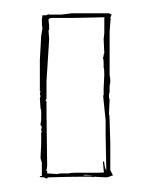

<svg xmlns="http://www.w3.org/2000/svg" viewBox="-20 -731 225 289"><path d="M51 -462 46 -464Q41 -464 40 -465V-466H43V-486L41 -493L42 -515V-531Q42 -532 43 -533Q42 -534 42 -536L43 -540Q41 -542 41 -544L42 -550V-563Q42 -566 41 -568L40 -583L41 -586L40 -590L41 -594H40V-641L42 -677L44 -689Q43 -690 43 -702L44 -708H49Q50 -708 51.5 -709Q53 -710 54 -709H72L88 -711H144L148 -709L146 -704Q146 -703 147 -702Q146 -701 146 -697L145 -683V-619Q145 -617 145.5 -615Q146 -613 146 -608.5Q146 -604 145 -603V-592Q144 -591 144 -586.5Q144 -582 145 -582L144 -559Q145 -558 145 -549L146 -516V-475L150 -467Q142 -464 140 -464L121 -465V-464Q120 -465 115 -465H104Q84 -465 52 -464Q51 -463 51 -462ZM53 -701 54 -692H53Q54 -692 54 -690V-687Q54 -686 53 -685L54 -672L50 -609V-582H49Q49 -581 50 -580H48L50 -578V-563L51 -481L50 -475L49 -474H51V-470L67 -469Q68 -470 73 -470H84Q85 -471 94 -471H128Q136 -471 137 -472Q136 -473 136 -475L135 -487Q135 -488 136 -488Q137 -488 137 -485L138 -479L140 -474L139 -527V-550Q136 -581 135.5 -584Q135 -587 136 -588V-598L137 -619Q137 -628 136 -629V-638L135 -645Q136 -645 136 -647.5Q136 -650 137 -651L136 -672L137 -681V-705L90 -704H59Q53 -704 53 -701ZM121 -467 108 -468 105 -467Z"/></svg>

Font: Londrina Sketch
Style: Regular
Weight: 400
Designer: Marcelo Magalhaes
Foundry: Marcelo Magalhaes
Version: Version 1.001 2011